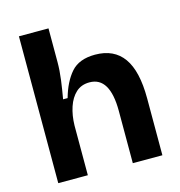

<svg xmlns="http://www.w3.org/2000/svg" viewBox="-106 -809 845 903"><g transform="rotate(-15 316.5 -357.5)"><path d="M67 0V-715H211V-551Q211 -510 205 -465Q199 -420 191 -375H213Q234 -450 273 -494.5Q312 -539 390 -539Q482 -539 528 -474.5Q574 -410 574 -277V0H430V-254Q430 -420 331 -420Q291 -420 265 -396Q239 -372 225.5 -331.5Q212 -291 211 -242V0Z"/></g></svg>

Font: Bricolage Grotesque 12pt Bricolage Grotesque 10pt Regular
Style: Bold
Weight: 700
Designer: Mathieu Triay
Foundry: Atelier Triay
Version: Version 1.001; ttfautohint (v1.8.4.7-5d5b);gftools[0.9.33.de